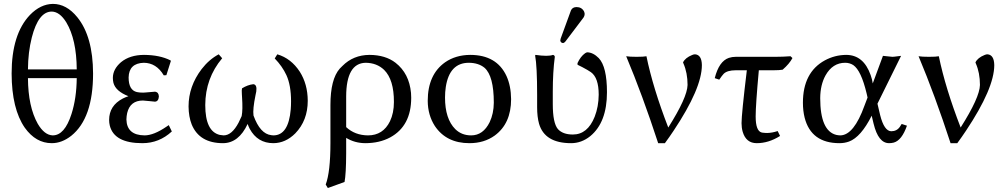

<svg xmlns="http://www.w3.org/2000/svg" viewBox="-20 -718 5113 976"><path d="M370.1 -365.2Q369.1 -517.6 316.9 -604.5Q283.7 -658.2 243.2 -659.2Q175.3 -659.2 141.6 -527.3Q122.6 -452.1 122.1 -365.2ZM370.1 -320.8H122.1Q123 -175.8 171.9 -88.9Q205.6 -31.2 248 -29.8Q308.6 -29.8 343.3 -138.2Q369.1 -218.3 370.1 -320.8ZM39.1 -344.2Q39.1 -544.4 132.3 -642.1Q186 -697.3 249 -698.2Q317.9 -698.2 373 -630.4Q452.6 -532.2 453.1 -344.2Q453.1 -116.7 342.3 -27.8Q294.4 9.8 243.2 9.8Q162.1 9.8 106 -68.8Q39.6 -164.6 39.1 -344.2Z M710.9 -398.9Q635.3 -396.5 633.8 -324.2Q633.8 -259.8 675.8 -250Q688.5 -247.1 707.5 -247.1Q708 -247.1 721.2 -248Q764.6 -252 768.6 -252Q787.1 -249 787.6 -227.1Q785.6 -202.1 767.6 -201.2Q763.7 -201.2 738.8 -204.1Q711.9 -207 706.5 -207Q641.6 -207 626.5 -143.6Q623 -127.9 622.6 -110.8Q624.5 -30.8 714.8 -29.8Q761.7 -29.8 827.1 -74.7Q832 -78.1 837.9 -82L853.5 -49.8Q789.1 9.8 703.6 9.8Q560.5 9.8 538.1 -79.6Q534.7 -93.8 534.7 -107.9Q534.7 -181.2 604.5 -217.3Q618.2 -224.1 632.8 -229Q567.9 -254.4 556.6 -296.9Q553.7 -309.1 553.7 -321.8Q553.7 -366.2 595.2 -401.9Q639.6 -438.5 711.9 -439Q792.5 -438.5 846.7 -411.1L848.6 -408.2L825.7 -335.9L812.5 -335Q774.9 -398.4 710.9 -398.9Z M1544.4 -206.1Q1544.4 -105.5 1481 -40Q1431.6 9.3 1369.6 9.8Q1289.1 9.8 1249.5 -63Q1243.2 -75.2 1238.8 -87.9Q1193.4 9.3 1113.8 9.8Q993.7 9.8 954.6 -85Q939 -124.5 938.5 -176.8Q938.5 -279.3 1004.9 -366.7Q1043 -416 1091.8 -441.9L1109.4 -421.9Q1023.9 -320.3 1023.4 -184.1Q1023.4 -49.8 1097.2 -32.2Q1106.9 -30.3 1116.7 -29.8Q1158.7 -29.8 1192.9 -94.7Q1200.7 -109.9 1208.5 -127.9Q1214.8 -159.7 1210.4 -224.1Q1210.4 -229 1209.5 -239.7Q1208 -261.7 1210.4 -269Q1238.8 -286.6 1267.6 -290Q1287.6 -288.1 1282.7 -252.9Q1281.7 -248 1278.8 -233.9Q1264.2 -162.6 1268.6 -130.9Q1302.2 -37.1 1359.4 -30.8Q1364.7 -30.3 1369.6 -29.8Q1446.8 -29.8 1458 -162.6Q1459.5 -182.1 1459.5 -203.1Q1459.5 -284.2 1436 -335.9Q1415 -381.3 1376.5 -420.9L1389.6 -441.9Q1459.5 -421.4 1503.9 -353.5Q1543.9 -290.5 1544.4 -206.1Z M1731.4 207 1646.5 237.8 1635.7 220.2Q1659.7 155.8 1659.7 9.8V-184.1Q1659.7 -315.4 1707 -369.1Q1712.4 -375 1720.7 -382.8Q1775.9 -438.5 1858.4 -439Q1939.5 -438.5 1990.7 -398.9Q2060.1 -344.7 2069.3 -245.6Q2070.3 -232.9 2070.3 -221.2Q2070.3 -77.6 1963.4 -19.5Q1908.7 9.8 1836.4 9.8Q1783.2 9.3 1739.7 -17.1V61Q1739.3 167 1731.4 207ZM1982.4 -199.2Q1982.9 -313 1932.6 -362.8Q1895.5 -398.4 1838.4 -398.9Q1740.2 -396.5 1739.7 -228V-71.8Q1784.2 -30.3 1850.6 -29.8Q1927.2 -29.8 1962.4 -101.6Q1982.4 -143.6 1982.4 -199.2Z M2154.3 -205.1Q2154.3 -338.9 2242.7 -401.4Q2296.4 -438.5 2370.1 -439Q2504.9 -439 2554.7 -331.5Q2577.6 -280.8 2578.1 -213.9Q2578.1 -89.8 2494.6 -28.8Q2440.9 9.8 2366.2 9.8Q2249 9.8 2190.4 -77.6Q2154.8 -132.8 2154.3 -205.1ZM2363.3 -398.9Q2265.1 -398.9 2246.1 -275.9Q2242.2 -250 2242.2 -222.2Q2242.2 -113.8 2294.4 -61.5Q2326.7 -29.8 2375 -29.8Q2436 -29.8 2469.2 -97.2Q2489.7 -140.6 2490.2 -195.8Q2490.2 -332 2442.9 -373.5Q2412.6 -398.4 2363.3 -398.9Z M2910.2 -682.1Q2937 -682.1 2948.7 -660.2Q2951.7 -653.3 2952.1 -647Q2951.7 -636.7 2946.3 -628.9L2854 -506.8Q2847.7 -499.5 2842.3 -499Q2829.6 -500.5 2828.1 -512.2Q2828.6 -516.6 2830.1 -522L2882.3 -665Q2889.6 -681.6 2910.2 -682.1ZM2790 -251V-189Q2790 -92.8 2815.9 -62Q2840.8 -34.2 2892.1 -34.2Q2966.8 -34.2 3002.9 -124.5Q3022.9 -175.8 3023.4 -236.8Q3023.4 -322.8 2983.9 -351.1Q2978 -355 2965.3 -362.8Q2939 -377.9 2916 -388.7Q2916 -388.7 2915.5 -397Q2931.2 -431.2 2954.1 -447.3Q2960.9 -451.7 2965.3 -452.1Q2995.6 -451.2 3023.9 -422.4Q3065.4 -378.4 3065.4 -249Q3065.4 -95.7 2980.5 -25.9Q2936 9.8 2883.3 9.8Q2749 9.8 2720.2 -88.9Q2710.4 -123.5 2710.4 -172.9V-234.9Q2710.4 -381.8 2700.2 -436L2702.1 -439Q2766.1 -429.7 2791 -439Q2799.3 -437 2800.3 -429.2Q2790 -351.6 2790 -251Z M3377 -69.8Q3473.6 -222.2 3475.1 -286.1Q3475.1 -347.7 3454.1 -395.5Q3452.1 -399.4 3452.1 -400.9Q3463.4 -424.3 3498.5 -438.5Q3507.8 -442.4 3513.7 -441.9Q3546.9 -439 3547.9 -387.2Q3547.9 -269 3404.3 -53.7Q3383.3 -22 3359.9 9.8H3325.7Q3245.6 -235.4 3163.1 -432.1Q3180.2 -429.2 3215.8 -429.2Q3252.9 -429.2 3266.1 -432.1Q3299.3 -270.5 3377 -69.8Z M3837.4 -360.8Q3821.3 -184.6 3821.3 -126Q3821.3 -51.8 3852.1 -44.4Q3854 -43.9 3854.5 -43.9Q3868.7 -42 3879.9 -42Q3905.3 -42.5 3933.1 -51.8L3945.3 -26.9Q3887.2 9.8 3826.7 9.8Q3772.5 9.8 3755.4 -47.9Q3749.5 -68.4 3749.5 -91.8Q3749.5 -137.7 3776.4 -360.8H3720.2Q3676.8 -360.8 3658.7 -342.8Q3649.9 -333.5 3636.2 -313L3613.3 -320.8Q3634.8 -406.7 3685.1 -423.8Q3701.7 -429.2 3720.2 -429.2H3920.9Q3960 -429.2 3998.5 -432.1L4008.3 -422.9Q3992.7 -393.6 3958.5 -363.8Q3942.4 -360.8 3911.6 -360.8Z M4440.4 -190.9 4454.1 -132.8Q4474.6 -51.8 4510.3 -50.8Q4538.6 -50.8 4554.2 -73.2Q4558.6 -80.1 4563.5 -87.9L4590.3 -79.1Q4564.5 -4.9 4523.4 6.8Q4511.7 9.8 4499.5 9.8Q4444.8 9.8 4420.9 -88.9Q4420.4 -90.3 4420.4 -90.8L4411.1 -129.9Q4356.4 -21 4295.9 1.5Q4272.9 9.8 4247.6 9.8Q4103.5 9.8 4070.3 -119.6Q4061.5 -154.8 4061.5 -195.8Q4061.5 -350.1 4172.9 -411.1Q4223.6 -438.5 4281.2 -439Q4369.6 -439 4405.8 -336.4Q4414.1 -313 4416.5 -293.9L4468.3 -434.1Q4475.6 -434.1 4492.2 -431.6Q4508.8 -429.2 4516.1 -429.2Q4523.9 -429.2 4540 -431.6Q4554.7 -434.1 4560.5 -434.1ZM4390.1 -222.2 4385.3 -243.2Q4357.4 -359.9 4317.4 -387.2Q4298.8 -398.9 4276.4 -398.9Q4212.4 -398.9 4176.3 -334.5Q4149.9 -286.6 4149.4 -219.2Q4149.4 -52.2 4231.4 -32.2Q4242.2 -29.8 4252.4 -29.8Q4320.8 -31.7 4374.5 -181.2Z M4863.3 -69.8Q4960 -222.2 4961.4 -286.1Q4961.4 -347.7 4940.4 -395.5Q4938.5 -399.4 4938.5 -400.9Q4949.7 -424.3 4984.9 -438.5Q4994.1 -442.4 5000 -441.9Q5033.2 -439 5034.2 -387.2Q5034.2 -269 4890.6 -53.7Q4869.6 -22 4846.2 9.8H4812Q4731.9 -235.4 4649.4 -432.1Q4666.5 -429.2 4702.1 -429.2Q4739.3 -429.2 4752.4 -432.1Q4785.6 -270.5 4863.3 -69.8Z"/></svg>

Font: Linux Biolinum Capitals O
Style: Small Caps
Weight: 400
Designer: Philipp H. Poll
Foundry: Philipp H. Poll
Version: Version 1.0.4